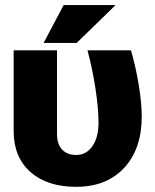

<svg xmlns="http://www.w3.org/2000/svg" viewBox="-20 -719 603 748"><path d="M276.9 8.8Q163.6 8.8 98.4 -49.1Q33.2 -106.9 33.2 -208V-522.9H202.1V-196.8Q202.1 -157.2 222.2 -136.2Q242.2 -115.2 276.9 -115.2Q315.9 -115.2 339.8 -149.2Q363.8 -183.1 363.8 -241.2Q363.8 -297.9 351.6 -376Q339.4 -454.1 320.8 -522.9H490.2Q508.3 -461.9 520.3 -389.6Q532.2 -317.4 532.2 -265.1Q532.2 -138.7 463.6 -64.9Q395 8.8 276.9 8.8ZM228 -699.2H430.2L278.8 -551.8H149.9Z"/></svg>

Font: LT Superior Black
Style: Regular
Weight: 900
Designer: Daniel Lyons
Foundry: LyonsType
Version: Version 2.005